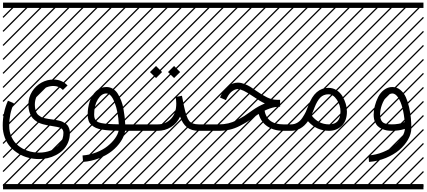

<svg xmlns="http://www.w3.org/2000/svg" viewBox="-23 -990 3228 1453"><path d="M488.3 -343.3 453.1 -309.1Q422.9 -339.4 381.8 -339.4Q327.1 -339.4 283.9 -299.3Q240.7 -259.3 240.7 -198.2Q240.7 -178.2 244.6 -162.6Q248.5 -147 253.7 -136.2Q258.8 -125.5 269.8 -117.2Q280.8 -108.9 289.3 -104.2Q297.9 -99.6 314.7 -95.7Q331.5 -91.8 341.8 -90.3Q352.1 -88.9 373 -85.9Q388.7 -84 397.7 -82.5Q406.7 -81.1 422.6 -77.4Q438.5 -73.7 448.2 -69.3Q458 -64.9 470.2 -57.1Q482.4 -49.3 489.3 -39.8Q496.1 -30.3 501 -15.9Q505.9 -1.5 505.9 15.6Q505.9 55.7 491.7 89.1Q477.5 122.6 454.1 145.3Q430.7 168 399.9 183.8Q369.1 199.7 336.9 206.8Q304.7 213.9 272.5 213.9Q231.9 213.9 192.6 203.9Q153.3 193.8 117.9 172.9Q82.5 151.9 55.7 122.3Q28.8 92.8 13.2 51Q-2.4 9.3 -2.4 -39.6Q-2.4 -138.7 37.1 -228L82 -208.5Q46.4 -126.5 46.4 -39.6Q46.4 8.8 65.2 48.3Q84 87.9 116 113Q147.9 138.2 188.2 151.6Q228.5 165 272.5 165Q320.3 165 361.3 148.9Q402.3 132.8 429.7 97.9Q457 63 457 15.6Q457 -10.7 438 -20.3Q418.9 -29.8 366.2 -37.1Q346.7 -40 334 -42.2Q321.3 -44.4 301.3 -50Q281.2 -55.7 267.8 -62.5Q254.4 -69.3 238.8 -81.8Q223.1 -94.2 213.9 -109.6Q204.6 -125 198.2 -147.7Q191.9 -170.4 191.9 -198.2Q191.9 -253.4 220.2 -297.9Q248.5 -342.3 291.5 -365.2Q334.5 -388.2 381.8 -388.2Q443.8 -388.2 488.3 -343.3ZM0 402.8H530.3V442.9H0ZM0 -970.2H530.3V-930.2H0ZM526.9 410.6 533.7 417.5 525.4 425.8 518.6 418.9ZM526.9 304.7 533.7 311.5 419.4 425.8 412.6 418.9ZM526.9 198.7 533.7 205.6 313.5 425.8 306.6 418.9ZM526.9 92.3 533.7 99.1 207.5 425.8 200.7 418.9ZM526.9 -13.2 533.7 -6.3 101.6 425.8 94.7 418.9ZM526.9 -119.1 533.7 -112.3 3.4 418 -3.4 411.1ZM526.9 -225.6 533.7 -218.8 3.4 311.5 -3.4 304.7ZM526.9 -331.5 533.7 -324.7 3.4 205.6 -3.4 198.7ZM526.9 -438 533.7 -431.2 3.4 99.1 -3.4 92.3ZM526.9 -543.5 533.7 -536.6 3.4 -6.3 -3.4 -13.2ZM526.9 -649.4 533.7 -642.6 3.4 -112.3 -3.4 -119.1ZM526.9 -755.9 533.7 -749 3.4 -218.8 -3.4 -225.6ZM526.9 -861.8 533.7 -855 3.4 -324.7 -3.4 -331.5ZM516.6 -958 523.4 -951.2 3.4 -431.2 -3.4 -438ZM411.1 -958 418 -951.2 3.4 -536.6 -3.4 -543.5ZM305.2 -958 312 -951.2 3.4 -642.6 -3.4 -649.4ZM198.7 -958 205.6 -951.2 3.4 -749 -3.4 -755.9ZM92.3 -958 99.1 -951.2 3.4 -855 -3.4 -861.8Z M876 -49.3Q871.6 -142.1 845 -212.4Q818.4 -282.7 782.2 -282.7Q745.1 -282.7 717.3 -237.8Q689.5 -192.9 689.5 -122.6Q689.5 -104 694.3 -92.3Q699.2 -80.6 710.2 -71.8Q721.2 -63 743.7 -58.6Q766.1 -54.2 796.6 -52Q827.1 -49.8 876 -49.3ZM1060.5 -48.8V0H923.8Q918 40 891.6 80.1Q865.2 120.1 824.5 152.8Q783.7 185.5 726.1 208Q668.5 230.5 605.5 235.4L601.6 186.5Q656.2 182.6 705.8 163.3Q755.4 144 789.6 116.9Q823.7 89.8 846.2 59.1Q868.7 28.3 874.5 -0.5Q834.5 -1 806.9 -2.7Q779.3 -4.4 750.5 -9Q721.7 -13.7 703.4 -22Q685.1 -30.3 669.7 -43.5Q654.3 -56.6 647.5 -76.4Q640.6 -96.2 640.6 -122.6Q640.6 -175.8 656 -222.4Q671.4 -269 704.3 -300.3Q737.3 -331.5 782.2 -331.5Q809.1 -331.5 831.3 -318.1Q853.5 -304.7 868.2 -281Q882.8 -257.3 893.8 -229.5Q904.8 -201.7 910.9 -168.2Q917 -134.8 920.2 -106.4Q923.3 -78.1 924.8 -48.8ZM530.3 402.8H1060.5V442.9H530.3ZM530.3 -970.2H1060.5V-930.2H530.3ZM1057.1 410.6 1064 417.5 1055.7 425.8 1048.8 418.9ZM1057.1 304.7 1064 311.5 949.7 425.8 942.9 418.9ZM1057.1 198.7 1064 205.6 843.8 425.8 836.9 418.9ZM1057.1 92.3 1064 99.1 737.8 425.8 731 418.9ZM1057.1 -13.2 1064 -6.3 631.8 425.8 625 418.9ZM1057.1 -119.1 1064 -112.3 533.7 418 526.9 411.1ZM1057.1 -225.6 1064 -218.8 533.7 311.5 526.9 304.7ZM1057.1 -331.5 1064 -324.7 533.7 205.6 526.9 198.7ZM1057.1 -438 1064 -431.2 533.7 99.1 526.9 92.3ZM1057.1 -543.5 1064 -536.6 533.7 -6.3 526.9 -13.2ZM1057.1 -649.4 1064 -642.6 533.7 -112.3 526.9 -119.1ZM1057.1 -755.9 1064 -749 533.7 -218.8 526.9 -225.6ZM1057.1 -861.8 1064 -855 533.7 -324.7 526.9 -331.5ZM1046.9 -958 1053.7 -951.2 533.7 -431.2 526.9 -438ZM941.4 -958 948.2 -951.2 533.7 -536.6 526.9 -543.5ZM835.4 -958 842.3 -951.2 533.7 -642.6 526.9 -649.4ZM729 -958 735.8 -951.2 533.7 -749 526.9 -755.9ZM622.6 -958 629.4 -951.2 533.7 -855 526.9 -861.8Z M1248.5 -444.8 1294.4 -490.7 1340.3 -444.8 1294.4 -399.4ZM1111.8 -444.8 1157.7 -490.7 1203.6 -444.8 1157.7 -399.4ZM1060.5 -48.8H1170.4Q1231.4 -48.8 1271.2 -91.1Q1311 -133.3 1311 -206.5Q1311 -228.5 1306.2 -256.3L1354 -265.1Q1364.7 -207.5 1370.1 -183.1Q1388.2 -100.6 1408.9 -74.7Q1429.7 -48.8 1481 -48.8H1590.8V0H1481Q1425.8 0 1392.1 -26.6Q1358.4 -53.2 1339.8 -107.4Q1316.4 -56.6 1271.2 -28.3Q1226.1 0 1170.4 0H1060.5Q1050.3 0 1043.2 -7.1Q1036.1 -14.2 1036.1 -24.4Q1036.1 -34.7 1043.2 -41.7Q1050.3 -48.8 1060.5 -48.8ZM1060.5 402.8H1590.8V442.9H1060.5ZM1060.5 -970.2H1590.8V-930.2H1060.5ZM1587.4 410.6 1594.2 417.5 1585.9 425.8 1579.1 418.9ZM1587.4 304.7 1594.2 311.5 1480 425.8 1473.1 418.9ZM1587.4 198.7 1594.2 205.6 1374 425.8 1367.2 418.9ZM1587.4 92.3 1594.2 99.1 1268.1 425.8 1261.2 418.9ZM1587.4 -13.2 1594.2 -6.3 1162.1 425.8 1155.3 418.9ZM1587.4 -119.1 1594.2 -112.3 1064 418 1057.1 411.1ZM1587.4 -225.6 1594.2 -218.8 1064 311.5 1057.1 304.7ZM1587.4 -331.5 1594.2 -324.7 1064 205.6 1057.1 198.7ZM1587.4 -438 1594.2 -431.2 1064 99.1 1057.1 92.3ZM1587.4 -543.5 1594.2 -536.6 1064 -6.3 1057.1 -13.2ZM1587.4 -649.4 1594.2 -642.6 1064 -112.3 1057.1 -119.1ZM1587.4 -755.9 1594.2 -749 1064 -218.8 1057.1 -225.6ZM1587.4 -861.8 1594.2 -855 1064 -324.7 1057.1 -331.5ZM1577.1 -958 1584 -951.2 1064 -431.2 1057.1 -438ZM1471.7 -958 1478.5 -951.2 1064 -536.6 1057.1 -543.5ZM1365.7 -958 1372.6 -951.2 1064 -642.6 1057.1 -649.4ZM1259.3 -958 1266.1 -951.2 1064 -749 1057.1 -755.9ZM1152.8 -958 1159.7 -951.2 1064 -855 1057.1 -861.8Z M1928.2 -164.1 1977.1 -168.9Q1988.8 -48.8 2121.1 -48.8V0Q2042 0 1989.3 -42Q1936.5 -84 1928.2 -164.1ZM1590.8 -48.8H1634.3Q1670.9 -48.8 1703.9 -56.4Q1736.8 -64 1769.8 -80.8Q1802.7 -97.7 1825.9 -112.5Q1849.1 -127.4 1886.2 -154.3Q1930.2 -186 1981.4 -207Q1945.8 -223.1 1888.7 -262.7Q1811 -315.9 1777.3 -315.9Q1754.4 -315.9 1730.2 -296.9Q1706.1 -277.8 1686.5 -232.4L1641.6 -252Q1666 -308.6 1701.9 -336.7Q1737.8 -364.7 1777.3 -364.7Q1800.8 -364.7 1827.1 -354.5Q1853.5 -344.2 1870.6 -333.5Q1887.7 -322.8 1916 -302.7Q1961.4 -270.5 1998.8 -252.7Q2036.1 -234.9 2072.3 -234.9H2096.7V-182.6L2074.2 -181.2Q2041 -178.7 1997.8 -160.9Q1954.6 -143.1 1914.6 -114.3Q1876 -86.4 1851.6 -70.8Q1827.1 -55.2 1790.3 -36.4Q1753.4 -17.6 1715.1 -8.8Q1676.8 0 1634.3 0H1590.8Q1580.6 0 1573.5 -7.1Q1566.4 -14.2 1566.4 -24.4Q1566.4 -34.7 1573.5 -41.7Q1580.6 -48.8 1590.8 -48.8ZM1590.8 402.8H2121.1V442.9H1590.8ZM1590.8 -970.2H2121.1V-930.2H1590.8ZM2117.7 410.6 2124.5 417.5 2116.2 425.8 2109.4 418.9ZM2117.7 304.7 2124.5 311.5 2010.3 425.8 2003.4 418.9ZM2117.7 198.7 2124.5 205.6 1904.3 425.8 1897.5 418.9ZM2117.7 92.3 2124.5 99.1 1798.3 425.8 1791.5 418.9ZM2117.7 -13.2 2124.5 -6.3 1692.4 425.8 1685.5 418.9ZM2117.7 -119.1 2124.5 -112.3 1594.2 418 1587.4 411.1ZM2117.7 -225.6 2124.5 -218.8 1594.2 311.5 1587.4 304.7ZM2117.7 -331.5 2124.5 -324.7 1594.2 205.6 1587.4 198.7ZM2117.7 -438 2124.5 -431.2 1594.2 99.1 1587.4 92.3ZM2117.7 -543.5 2124.5 -536.6 1594.2 -6.3 1587.4 -13.2ZM2117.7 -649.4 2124.5 -642.6 1594.2 -112.3 1587.4 -119.1ZM2117.7 -755.9 2124.5 -749 1594.2 -218.8 1587.4 -225.6ZM2117.7 -861.8 2124.5 -855 1594.2 -324.7 1587.4 -331.5ZM2107.4 -958 2114.3 -951.2 1594.2 -431.2 1587.4 -438ZM2002 -958 2008.8 -951.2 1594.2 -536.6 1587.4 -543.5ZM1896 -958 1902.8 -951.2 1594.2 -642.6 1587.4 -649.4ZM1789.6 -958 1796.4 -951.2 1594.2 -749 1587.4 -755.9ZM1683.1 -958 1689.9 -951.2 1594.2 -855 1587.4 -861.8Z M2121.1 -48.8H2179.2Q2205.6 -48.8 2227.3 -61.5Q2249 -74.2 2265.1 -98.4Q2281.2 -122.6 2290.8 -142.8Q2300.3 -163.1 2311.5 -192.9Q2360.4 -325.2 2462.9 -325.2Q2496.1 -325.2 2523.9 -307.6Q2551.8 -290 2568.1 -262.5Q2584.5 -234.9 2593.5 -204.6Q2602.5 -174.3 2602.5 -146Q2602.5 -75.7 2563.2 -37.8Q2523.9 0 2466.8 0Q2373 0 2307.6 -72.8Q2256.3 0 2179.2 0H2121.1Q2110.8 0 2103.8 -7.1Q2096.7 -14.2 2096.7 -24.4Q2096.7 -34.7 2103.8 -41.7Q2110.8 -48.8 2121.1 -48.8ZM2333.5 -118.2Q2386.2 -48.8 2466.8 -48.8Q2553.7 -48.8 2553.7 -146Q2553.7 -193.8 2526.4 -235.1Q2499 -276.4 2462.9 -276.4Q2424.8 -276.4 2400.6 -251.2Q2376.5 -226.1 2357.4 -176.3Q2344.7 -141.6 2333.5 -118.2ZM2121.1 402.8H2651.4V442.9H2121.1ZM2121.1 -970.2H2651.4V-930.2H2121.1ZM2647.9 410.6 2654.8 417.5 2646.5 425.8 2639.6 418.9ZM2647.9 304.7 2654.8 311.5 2540.5 425.8 2533.7 418.9ZM2647.9 198.7 2654.8 205.6 2434.6 425.8 2427.7 418.9ZM2647.9 92.3 2654.8 99.1 2328.6 425.8 2321.8 418.9ZM2647.9 -13.2 2654.8 -6.3 2222.7 425.8 2215.8 418.9ZM2647.9 -119.1 2654.8 -112.3 2124.5 418 2117.7 411.1ZM2647.9 -225.6 2654.8 -218.8 2124.5 311.5 2117.7 304.7ZM2647.9 -331.5 2654.8 -324.7 2124.5 205.6 2117.7 198.7ZM2647.9 -438 2654.8 -431.2 2124.5 99.1 2117.7 92.3ZM2647.9 -543.5 2654.8 -536.6 2124.5 -6.3 2117.7 -13.2ZM2647.9 -649.4 2654.8 -642.6 2124.5 -112.3 2117.7 -119.1ZM2647.9 -755.9 2654.8 -749 2124.5 -218.8 2117.7 -225.6ZM2647.9 -861.8 2654.8 -855 2124.5 -324.7 2117.7 -331.5ZM2637.7 -958 2644.5 -951.2 2124.5 -431.2 2117.7 -438ZM2532.2 -958 2539.1 -951.2 2124.5 -536.6 2117.7 -543.5ZM2426.3 -958 2433.1 -951.2 2124.5 -642.6 2117.7 -649.4ZM2319.8 -958 2326.7 -951.2 2124.5 -749 2117.7 -755.9ZM2213.4 -958 2220.2 -951.2 2124.5 -855 2117.7 -861.8Z M3039.6 -66.4Q3035.2 -124 3022.5 -173.1Q3009.8 -222.2 2989.5 -252.4Q2969.2 -282.7 2946.3 -282.7Q2924.3 -282.7 2902.6 -258.5Q2880.9 -234.4 2867.2 -196.8Q2853.5 -159.2 2853.5 -122.6Q2853.5 -103.5 2857.9 -90.1Q2862.3 -76.7 2869.6 -68.6Q2877 -60.5 2888.9 -56.2Q2900.9 -51.8 2913.1 -50.3Q2925.3 -48.8 2942.4 -48.8Q2997.1 -48.8 3039.6 -66.4ZM3089.8 -19.5Q3089.8 22.5 3065.2 65.9Q3040.5 109.4 2998.8 145Q2957 180.7 2896.5 205.6Q2835.9 230.5 2769.5 235.4L2765.6 186.5Q2823.7 182.1 2876.2 160.6Q2928.7 139.2 2963.4 109.4Q2998 79.6 3018.8 46.9Q3039.6 14.2 3041 -14.6Q2997.6 0 2942.4 0Q2922.9 0 2905.3 -2.9Q2887.7 -5.9 2868.7 -13.9Q2849.6 -22 2835.9 -35.2Q2822.3 -48.3 2813.5 -70.8Q2804.7 -93.3 2804.7 -122.6Q2804.7 -154.3 2813.7 -189.2Q2822.8 -224.1 2839.1 -256.6Q2855.5 -289.1 2883.8 -310.3Q2912.1 -331.5 2946.3 -331.5Q2980.5 -331.5 3006.8 -309.6Q3033.2 -287.6 3048.3 -254.4Q3063.5 -221.2 3073.2 -177.2Q3083 -133.3 3086.4 -95.2Q3089.8 -57.1 3089.8 -19.5ZM2651.4 402.8H3181.6V442.9H2651.4ZM2651.4 -970.2H3181.6V-930.2H2651.4ZM3178.2 410.6 3185.1 417.5 3176.8 425.8 3169.9 418.9ZM3178.2 304.7 3185.1 311.5 3070.8 425.8 3064 418.9ZM3178.2 198.7 3185.1 205.6 2964.8 425.8 2958 418.9ZM3178.2 92.3 3185.1 99.1 2858.9 425.8 2852.1 418.9ZM3178.2 -13.2 3185.1 -6.3 2752.9 425.8 2746.1 418.9ZM3178.2 -119.1 3185.1 -112.3 2654.8 418 2647.9 411.1ZM3178.2 -225.6 3185.1 -218.8 2654.8 311.5 2647.9 304.7ZM3178.2 -331.5 3185.1 -324.7 2654.8 205.6 2647.9 198.7ZM3178.2 -438 3185.1 -431.2 2654.8 99.1 2647.9 92.3ZM3178.2 -543.5 3185.1 -536.6 2654.8 -6.3 2647.9 -13.2ZM3178.2 -649.4 3185.1 -642.6 2654.8 -112.3 2647.9 -119.1ZM3178.2 -755.9 3185.1 -749 2654.8 -218.8 2647.9 -225.6ZM3178.2 -861.8 3185.1 -855 2654.8 -324.7 2647.9 -331.5ZM3168 -958 3174.8 -951.2 2654.8 -431.2 2647.9 -438ZM3062.5 -958 3069.3 -951.2 2654.8 -536.6 2647.9 -543.5ZM2956.5 -958 2963.4 -951.2 2654.8 -642.6 2647.9 -649.4ZM2850.1 -958 2856.9 -951.2 2654.8 -749 2647.9 -755.9ZM2743.7 -958 2750.5 -951.2 2654.8 -855 2647.9 -861.8Z"/></svg>

Font: AzarMehrMSRS3
Style: Regular
Weight: 1
Designer: Amin Abedi
Version: Version 1.00